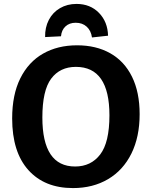

<svg xmlns="http://www.w3.org/2000/svg" viewBox="-20 -947 772 979"><path d="M42 -343Q42 -464 83.5 -547.5Q125 -631 199.5 -673.5Q274 -716 373 -716Q470 -716 542 -675.5Q614 -635 653 -556Q692 -477 692 -365Q692 -249 650 -164Q608 -79 531 -33.5Q454 12 352 12Q207 12 124.5 -80Q42 -172 42 -343ZM538 -359Q538 -606 367 -606Q286 -606 241 -546Q196 -486 196 -348Q196 -98 363 -98Q444 -98 491 -159.5Q538 -221 538 -359ZM531 -765 449 -756Q444 -791 422 -811Q400 -831 366 -831Q334 -831 314 -812.5Q294 -794 291 -762L210 -758Q209 -807 229 -845.5Q249 -884 286 -905.5Q323 -927 370 -927Q440 -927 484.5 -881.5Q529 -836 531 -765Z"/></svg>

Font: Bitter Pro
Style: Bold
Weight: 700
Designer: Sol Matas, and Bitter project Authors
Foundry: Sol Matas
Version: Version 1.010